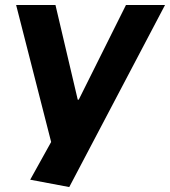

<svg xmlns="http://www.w3.org/2000/svg" viewBox="-20 -560 685 773"><path d="M101.6 163.5 218.2 -46.5 191.8 34.7 44.9 -540H203.3L293 -158.7H297L487.2 -540H644.5L258.8 193.1Z"/></svg>

Font: Pathway Extreme 8pt Thin
Style: Italic
Weight: 100
Italic angle: -8°
Designer: Eduardo Rodriguez Tunni
Foundry: Eduardo Rodriguez Tunni
Version: Version 1.000